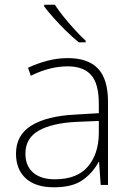

<svg xmlns="http://www.w3.org/2000/svg" viewBox="-20 -786 561 816"><path d="M269 -539Q354 -539 396.5 -494.5Q439 -450 439 -353V0H408L401 -98H399Q375 -52 331.5 -21Q288 10 209 10Q131 10 89.5 -28Q48 -66 48 -133Q48 -212 113.5 -252.5Q179 -293 300 -299L400 -305V-345Q400 -431 367 -467.5Q334 -504 268 -504Q191 -504 111 -464L99 -498Q137 -516 180 -527.5Q223 -539 269 -539ZM304 -268Q202 -263 145 -231Q88 -199 88 -133Q88 -81 121 -52.5Q154 -24 213 -24Q307 -24 353 -77.5Q399 -131 400 -219V-272ZM213 -766Q227 -744 249.5 -716Q272 -688 297 -660.5Q322 -633 344 -613V-606H315Q289 -627 261 -654.5Q233 -682 208.5 -709.5Q184 -737 168 -758V-766Z"/></svg>

Font: Noto Sans Kannada ExtraLight
Style: Regular
Weight: 200
Designer: Jelle Bosma - Monotype Design Team
Foundry: Monotype Imaging Inc.
Version: Version 2.005; ttfautohint (v1.8.4.7-5d5b)